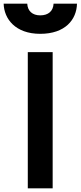

<svg xmlns="http://www.w3.org/2000/svg" viewBox="-80 -1030 441 1050"><path d="M72 0H208V-745H72ZM-60 -1010C-58 -927 4 -845 140 -845C277 -845 339 -923 341 -1010H213C211 -970 185 -946 140 -946C97 -946 71 -970 69 -1010Z"/></svg>

Font: Mluvka
Style: Bold
Weight: 700
Designer: Modified by Jiří Krblich, Original typeface by Gumpita Rahayu
Foundry: Gumpita Rahayu & Jiří Krblich
Version: Version 2.000;Glyphs 3.1.1 (3134)